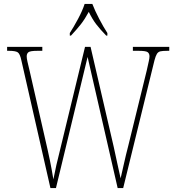

<svg xmlns="http://www.w3.org/2000/svg" viewBox="-20 -951 891 971"><path d="M88 -646Q81 -679 69.5 -686.5Q58 -694 25 -694H16V-714H194V-694H170Q133 -694 124 -687Q115 -680 115 -666Q115 -656 119 -638.5Q123 -621 130 -592L221 -193Q228 -162 232.5 -139.5Q237 -117 241 -95.5Q245 -74 250 -44Q258 -85 265.5 -118Q273 -151 283 -190L410 -714H438L555 -209Q565 -162 573.5 -123.5Q582 -85 590 -49Q597 -79 607 -124Q617 -169 628 -211L722 -594Q728 -622 732 -639Q736 -656 736 -666Q736 -680 727 -687Q718 -694 681 -694H652V-714H836V-694H826Q803 -694 791.5 -691.5Q780 -689 773.5 -678.5Q767 -668 761 -645L603 0H575L423 -663L263 0H235ZM333 -784Q352 -813 374.5 -855Q397 -897 408 -931H447Q460 -897 482 -855Q504 -813 523 -784V-771H517Q486 -803 466.5 -828.5Q447 -854 429 -891Q409 -854 389 -828.5Q369 -803 339 -771H333Z"/></svg>

Font: Noto Serif Sinhala Condensed Thin
Style: Regular
Weight: 100
Width: 3
Designer: Jelle Bosma - Monotype Design Team
Foundry: Monotype Imaging Inc.
Version: Version 2.007; ttfautohint (v1.8.4.7-5d5b)